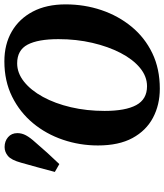

<svg xmlns="http://www.w3.org/2000/svg" viewBox="42 -756 733 856"><g transform="rotate(-90 408.0 -328.5)"><path d="M440 18Q368 18 310.5 -12.5Q253 -43 220 -104Q187 -165 187 -258Q187 -339 212.5 -414Q238 -489 286.5 -547.5Q335 -606 404.5 -640.5Q474 -675 562 -675Q638 -675 695 -642Q752 -609 784 -548Q816 -487 816 -402Q816 -318 790.5 -242.5Q765 -167 716.5 -108Q668 -49 598.5 -15.5Q529 18 440 18ZM451 -39Q495 -39 533 -70.5Q571 -102 599.5 -157Q628 -212 644.5 -283Q661 -354 661 -434Q661 -525 636.5 -571.5Q612 -618 553 -618Q510 -618 471.5 -587.5Q433 -557 403.5 -503Q374 -449 357.5 -378.5Q341 -308 341 -228Q341 -135 367 -87Q393 -39 451 -39ZM69 -450Q79 -487 89.5 -526.5Q100 -566 110 -600Q122 -644 140 -659Q158 -674 180 -674Q206 -674 224 -658.5Q242 -643 242 -617Q242 -597 232 -578.5Q222 -560 201 -537Q178 -510 154 -483.5Q130 -457 104 -430Z"/></g></svg>

Font: Source Serif Pro
Style: Bold Italic
Weight: 700
Italic angle: -12°
Designer: Frank Grießhammer
Foundry: Adobe Systems Incorporated
Version: Version 3.001;hotconv 1.0.111;makeotfexe 2.5.65597